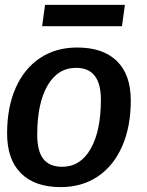

<svg xmlns="http://www.w3.org/2000/svg" viewBox="-20 -754 601 784"><path d="M9 -209Q9 -316 44 -395Q79 -474 143.5 -517Q208 -560 295 -560Q401 -560 457.5 -504.5Q514 -449 514 -344Q514 -237 479 -157Q444 -77 379.5 -33.5Q315 10 228 10Q122 10 65.5 -46.5Q9 -103 9 -209ZM392 -347Q392 -477 291 -477Q216 -477 174 -404.5Q132 -332 132 -204Q132 -137 157 -105Q182 -73 234 -73Q308 -73 350 -146Q392 -219 392 -347ZM164 -734H490L478 -647H152Z"/></svg>

Font: Krub SemiBold
Style: Italic
Weight: 600
Italic angle: -8°
Designer: Ekaluck Peanpanawate
Foundry: Cadson Demak Co.,Ltd.
Version: Version 1.000; ttfautohint (v1.6)